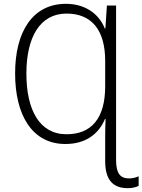

<svg xmlns="http://www.w3.org/2000/svg" viewBox="-20 -743 745 1004"><path d="M325 -723C151 -723 59 -578 59 -359C59 -140 149 10 322 10C430 10 497 -44 529 -121H532C531 -94 530 -58 530 -30V100C530 198 571 241 648 241C672 241 691 236 705 229V179C691 185 674 190 655 190C609 190 587 164 587 94V-714H539L531 -594H528C498 -670 426 -723 325 -723ZM328 -672C460 -672 530 -585 530 -425V-292C530 -125 459 -41 328 -41C186 -41 118 -169 118 -358C118 -547 188 -672 328 -672Z"/></svg>

Font: Noto Sans SemiCondensed Light
Style: Regular
Weight: 300
Width: 4
Designer: Monotype Design Team
Foundry: Monotype Imaging Inc.
Version: Version 2.013